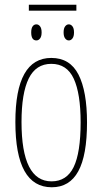

<svg xmlns="http://www.w3.org/2000/svg" viewBox="-20 -782 433 812"><path d="M199 10Q45 10 45 -266Q45 -537 197 -537Q276 -537 312 -466.5Q348 -396 348 -264Q348 -125 311 -57.5Q274 10 199 10ZM198 -15Q262 -15 291.5 -75.5Q321 -136 321 -265Q321 -386 292 -449Q263 -512 197 -512Q132 -512 101.5 -450Q71 -388 71 -266Q71 -15 198 -15ZM303 -737H102V-762H303ZM156 -645Q156 -628 149.5 -619.5Q143 -611 134 -611Q112 -611 112 -645Q112 -662 118 -670.5Q124 -679 134 -679Q143 -679 149.5 -670.5Q156 -662 156 -645ZM293 -645Q293 -628 286.5 -619.5Q280 -611 271 -611Q262 -611 255.5 -619.5Q249 -628 249 -645Q249 -662 255.5 -670.5Q262 -679 271 -679Q280 -679 286.5 -670.5Q293 -662 293 -645Z"/></svg>

Font: Noto Sans Display Thin Cond
Style: Regular
Weight: 250
Width: 3
Designer: Monotype Design team
Foundry: Monotype Imaging Inc.
Version: Version 1.000